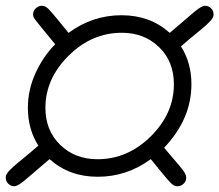

<svg xmlns="http://www.w3.org/2000/svg" viewBox="-73 -611 763 668"><path d="M-53 7Q-53 4 -52.5 1Q-52 -2 -49.5 -6Q-47 -10 -44.5 -13Q-42 -16 -36.5 -21.5Q-31 -27 -26 -31.5Q-21 -36 -11 -44.5Q-1 -53 8 -60Q17 -67 31.5 -79.5Q46 -92 60 -104V-105Q24 -162 24 -236Q24 -299 51 -357.5Q78 -416 119 -457Q47 -544 45 -549Q42 -554 42 -561Q42 -573 51.5 -582Q61 -591 73 -591Q84 -591 94.5 -581Q105 -571 135 -534Q153 -511 165 -497H166Q249 -558 350 -558Q449 -558 517 -497H518L607 -573Q630 -591 640 -591Q652 -591 661 -582.5Q670 -574 670 -561Q670 -558 669.5 -555Q669 -552 666.5 -548Q664 -544 661.5 -541Q659 -538 653.5 -532.5Q648 -527 643 -522.5Q638 -518 628 -509.5Q618 -501 609 -494Q600 -487 585.5 -474.5Q571 -462 557 -450V-449Q593 -392 593 -318Q593 -197 498 -97Q509 -84 520 -71Q531 -58 537.5 -50.5Q544 -43 551 -34.5Q558 -26 561 -22Q564 -18 567.5 -13Q571 -8 572 -5Q573 -2 574 1Q575 4 575 7Q575 19 566 28Q557 37 544 37Q533 37 522.5 27Q512 17 482 -20Q464 -43 452 -57H451Q368 4 267 4Q168 4 100 -57H99L10 19Q-13 37 -23 37Q-35 37 -44 28.5Q-53 20 -53 7ZM85 -236Q85 -157 136.5 -107Q188 -57 266 -57Q371 -57 451.5 -136.5Q532 -216 532 -318Q532 -397 480.5 -447Q429 -497 351 -497Q246 -497 165.5 -417Q85 -337 85 -236Z"/></svg>

Font: CMU Typewriter Text
Style: LightOblique
Weight: 200
Italic angle: -9.46001°
Version: Version 0.7.0